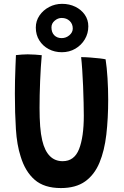

<svg xmlns="http://www.w3.org/2000/svg" viewBox="-20 -962 646 1000"><path d="M297 17.5Q210 17.5 160.5 -25.8Q111 -69 87.5 -147Q68 -207 62.8 -289.5Q57.5 -372 57.5 -474Q57.5 -505 58.2 -542.2Q59 -579.5 60.5 -614.8Q62 -650 63 -675Q78 -676.5 93.8 -677.8Q109.5 -679 124 -679Q144 -679 163.2 -677.5Q182.5 -676 197.5 -674.5Q192 -614.5 189 -539.8Q186 -465 186 -400.5Q186 -346.5 189.2 -304.2Q192.5 -262 200 -230.5Q225.5 -122.5 306.5 -122.5Q367 -122.5 391.8 -185.5Q416.5 -248.5 416.5 -359.5Q416.5 -386.5 415.5 -427.5Q414.5 -468.5 412.8 -513.8Q411 -559 408.2 -599.2Q405.5 -639.5 402.5 -664.5Q422.5 -664.5 449.8 -662.5Q477 -660.5 500 -657.8Q523 -655 530 -653Q536.5 -611 540 -554.8Q543.5 -498.5 543.5 -444Q543.5 -345 533.8 -261Q524 -177 498 -114.5Q472 -52 423.5 -17.2Q375 17.5 297 17.5ZM302 -690Q264.5 -690 233.8 -706.2Q203 -722.5 184.8 -751.5Q166.5 -780.5 166.5 -818.5Q166.5 -853 185.5 -881Q204.5 -909 235.8 -925.5Q267 -942 303.5 -942Q341 -942 372 -927Q403 -912 421.5 -885.5Q440 -859 440 -825Q440 -788 421.8 -757.2Q403.5 -726.5 372.2 -708.2Q341 -690 302 -690ZM301 -763.5Q324 -763.5 341.5 -778.5Q359 -793.5 359 -813.5Q359 -837.5 342.8 -853Q326.5 -868.5 301 -868.5Q281.5 -868.5 264.8 -854.2Q248 -840 248 -819.5Q248 -793 262.8 -778.2Q277.5 -763.5 301 -763.5Z"/></svg>

Font: Grandstander Medium
Style: Regular
Weight: 500
Designer: Tyler Finck
Foundry: Etcetera Type Co
Version: Version 1.200; ttfautohint (v1.8.3)